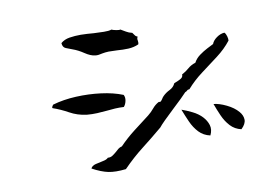

<svg xmlns="http://www.w3.org/2000/svg" viewBox="-66 -725 1132 789"><g transform="rotate(-10 500.0 -330.0)"><path d="M907 -490Q883 -459 848 -432.5Q813 -406 777.5 -379.5Q742 -353 714 -321Q707 -321 704 -317.5Q701 -314 695 -312Q689 -305 671.5 -288Q654 -271 632 -250.5Q610 -230 592.5 -212.5Q575 -195 569 -187Q525 -150 483 -117.5Q441 -85 400 -43Q356 -38 327 -44Q298 -50 261 -70Q266 -81 281.5 -85Q297 -89 313 -92Q329 -95 335 -102Q346 -101 354.5 -106.5Q363 -112 371 -119Q377 -125 384 -130.5Q391 -136 400 -138Q429 -168 462 -193.5Q495 -219 528 -244Q542 -255 553.5 -269Q565 -283 580 -291Q581 -292 584 -291Q587 -291 588 -291Q594 -296 597 -301.5Q600 -307 605 -312Q617 -324 633.5 -332Q650 -340 657 -356Q659 -357 664 -359Q675 -363 685.5 -369Q696 -375 695 -386Q712 -395 725 -406.5Q738 -418 757 -424Q766 -441 782.5 -453Q799 -465 815.5 -473.5Q832 -482 842 -487Q847 -501 863 -512.5Q879 -524 896 -525Q902 -519 905 -507.5Q908 -496 907 -490ZM542 -571Q539 -565 539 -561Q539 -557 540 -554Q540 -551 540.5 -547.5Q541 -544 539 -539Q519 -530 496 -529Q473 -528 449 -530Q440 -530 431.5 -530.5Q423 -531 414 -531Q407 -531 400 -530Q393 -529 387 -528Q379 -526 371.5 -525Q364 -524 357 -525Q338 -527 315 -542.5Q292 -558 269 -566Q256 -571 243 -576Q230 -581 229 -599Q244 -612 266 -615.5Q288 -619 313 -619Q326 -619 340 -618Q354 -617 367 -616Q390 -615 409.5 -614.5Q429 -614 441 -618Q447 -615 460 -612.5Q473 -610 477 -612Q488 -606 498.5 -599.5Q509 -593 523 -590Q527 -585 531 -579Q535 -573 542 -571ZM444 -345Q450 -334 447 -319.5Q444 -305 436 -296Q417 -297 399.5 -296Q382 -295 365 -293Q345 -291 324 -290Q303 -289 280 -291Q242 -296 210.5 -313.5Q179 -331 147 -342Q143 -344 151 -355Q152 -356 152 -356Q197 -369 249.5 -371.5Q302 -374 353 -367.5Q404 -361 444 -345ZM901 -193Q915 -177 915.5 -159Q916 -141 896 -122Q869 -128 851 -147.5Q833 -167 821.5 -193Q810 -219 801 -244Q824 -242 854 -227.5Q884 -213 901 -193ZM766 -119Q738 -125 719.5 -144.5Q701 -164 689 -191Q677 -218 667 -244Q687 -237 710.5 -225.5Q734 -214 750 -197Q765 -181 771 -161.5Q777 -142 766 -119Z"/></g></svg>

Font: Yuji Boku
Style: Regular
Weight: 400
Designer: Kataoka Yuji
Foundry: Kinuta Font Factory
Version: Version 3.002